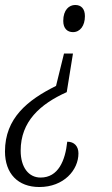

<svg xmlns="http://www.w3.org/2000/svg" viewBox="-45 -561 450 771"><path d="M257 -541C233 -541 209 -522 209 -477C209 -446 226 -432 248 -432C277 -432 296 -458 296 -496C296 -526 281 -541 257 -541ZM248 -346H212L180 -216C65 -159 -25 -86 -25 47C-25 136 27 190 113 190C211 190 270 122 270 55C270 27 254 8 225 8C217 84 189 152 118 152C70 152 38 111 38 44C38 -73 116 -143 223 -191Z"/></svg>

Font: Noto Serif Tamil ExtraCondensed Light
Style: Italic
Weight: 300
Width: 2
Italic angle: -12°
Designer: Indian Type Foundry, Tom Grace, and the Monotype Design Team
Foundry: Monotype Imaging Inc.
Version: Version 2.003